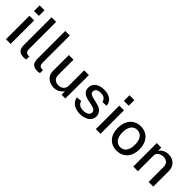

<svg xmlns="http://www.w3.org/2000/svg" viewBox="202 -1860 2988 2988"><g transform="rotate(45 1696.0 -366.5)"><path d="M186 -743H79V-619H186ZM184 -517H81V0H184Z M479 7C493 7 512 3 528 -2V-67L500 -68C463 -71 442 -96 442 -146V-743H342V-135C342 -62 360 7 479 7Z M779 7C793 7 812 3 828 -2V-67L800 -68C763 -71 742 -96 742 -146V-743H642V-135C642 -62 660 7 779 7Z M1140 9C1206 10 1277 -30 1300 -79L1306 -1H1386L1388 -518H1284V-181C1284 -107 1228 -69 1165 -69C1111 -69 1049 -97 1049 -176V-518H947V-165C947 -41 1055 9 1140 9Z M1714 10C1839 10 1927 -51 1927 -145C1927 -197 1900 -263 1797 -288L1697 -312C1629 -328 1611 -350 1611 -378C1611 -438 1664 -454 1716 -454C1774 -454 1821 -432 1833 -370L1920 -375C1918 -461 1848 -527 1719 -527C1594 -527 1518 -466 1518 -371C1518 -299 1564 -255 1658 -234L1760 -213C1815 -200 1837 -174 1837 -140C1837 -92 1782 -64 1715 -64C1655 -64 1606 -86 1587 -149L1500 -140C1518 -42 1606 10 1714 10Z M2164 -743H2057V-619H2164ZM2162 -517H2059V0H2162Z M2524 10C2674 10 2763 -100 2763 -256C2763 -414 2675 -527 2525 -527C2378 -527 2286 -416 2286 -255C2286 -99 2374 10 2524 10ZM2526 -69C2429 -69 2387 -155 2387 -259C2387 -364 2429 -448 2525 -448C2621 -448 2662 -364 2662 -259C2662 -155 2622 -69 2526 -69Z M2883 0H2985V-345C2985 -409 3046 -441 3112 -441C3176 -441 3221 -401 3221 -330V0H3324V-341C3324 -458 3241 -524 3143 -524C3060 -524 3012 -489 2983 -446V-517H2883Z"/></g></svg>

Font: United Sans Medium
Style: Regular
Weight: 500
Designer: Pablo Impallari, Rodrigo Fuenzalida (Modified by Dan O. Williams)
Version: Version 1.000;PS 001.000;hotconv 1.0.88;makeotf.lib2.5.64775